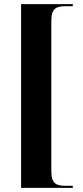

<svg xmlns="http://www.w3.org/2000/svg" viewBox="-20 -780 403 928"><path d="M82 128H332V118H296C244 118 228 101 228 44V-676C228 -733 244 -750 296 -750H332V-760H82Z"/></svg>

Font: Noto Serif Display ExtraCondensed ExtraBold
Style: Regular
Weight: 800
Width: 2
Designer: Monotype Design Team
Foundry: Monotype Imaging Inc.
Version: Version 2.009